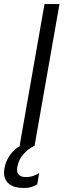

<svg xmlns="http://www.w3.org/2000/svg" viewBox="-51 -720 325 949"><path d="M169 -700H243L120 0H46ZM-31 134Q-31 120 -29 113L-27 103Q-21 73 0.5 43.5Q22 14 52 0H120Q87 16 64.5 42.5Q42 69 36 99L34 109Q33 112 33 119Q33 135 43.5 145Q54 155 74 155H84Q97 155 113 149.5Q129 144 143 135L133 191Q121 199 105 204Q89 209 73 209H63Q19 209 -6 189Q-31 169 -31 134Z"/></svg>

Font: Bai Jamjuree
Style: Italic
Weight: 400
Italic angle: -10°
Version: Version 1.000; ttfautohint (v1.6)